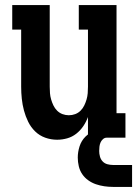

<svg xmlns="http://www.w3.org/2000/svg" viewBox="-20 -540 540 753"><path d="M204 8Q180 8 157.5 0Q135 -8 118 -24.5Q101 -41 90.5 -62.5Q80 -84 74 -106.5Q68 -129 65.5 -152.5Q63 -176 63 -200V-424H28V-520H175V-200Q175 -187 176 -174.5Q177 -162 180.5 -150Q184 -138 189.5 -126.5Q195 -115 204 -106Q213 -97 225 -92.5Q237 -88 250 -88Q263 -88 275 -92.5Q287 -97 296 -106Q305 -115 310.5 -126.5Q316 -138 319.5 -150Q323 -162 324 -174.5Q325 -187 325 -200V-424H289V-520H437V-96H472V0H325V-81Q318 -62 306.5 -45Q295 -28 279 -15.5Q263 -3 243.5 2.5Q224 8 204 8ZM423 193Q406 193 389 190.5Q372 188 356 182.5Q340 177 326 167Q312 157 302.5 143Q293 129 289 112Q285 95 285 78Q285 56 292 34Q299 12 315 -4Q331 -20 353.5 -26.5Q376 -33 398 -33V0Q390 0 383.5 6Q377 12 374 19.5Q371 27 370 35Q369 43 369 52Q369 63 372 74Q375 85 382.5 93Q390 101 401 104Q412 107 423 107H498V193Z"/></svg>

Font: Iosevka Gothic
Style: Bold
Weight: 700
Monospace: yes
Designer: Belleve Invis
Foundry: Belleve Invis
Version: Version 15.5.1; ttfautohint (v1.8.4)